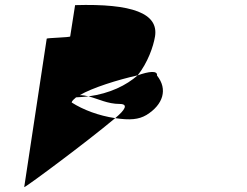

<svg xmlns="http://www.w3.org/2000/svg" viewBox="-20 -717 1011 785"><path d="M171 -559 79 48C78 54 333 -135 451 -234C383 -244 320 -268 273 -298C274 -305 282 -311 291 -319C308 -320 326 -321 342 -323C330 -326 318 -328 306 -328C357 -358 462 -391 543 -409C584 -461 607 -526 614 -569C628 -662 522 -703 287 -696L267 -568C266 -564 171 -562 171 -559ZM342 -323C381 -313 420 -292 469 -292C506 -292 492 -268 451 -234C511 -225 547 -228 579 -247C647 -289 667 -352 622 -408C625 -430 588 -425 543 -409C496 -368 430 -335 342 -323Z"/></svg>

Font: Ampere
Style: SCUltExtIta
Weight: 400
Version: Version 1